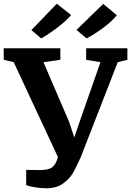

<svg xmlns="http://www.w3.org/2000/svg" viewBox="-25 -1003 706 1034"><path d="M225 11Q197 11 165 6Q133 1 116 -6V-88L188 -87Q236 -87 256 -102Q276 -117 287 -157L49 -668L-5 -681V-743H300V-681L209 -668L347 -347L375 -263L404 -348L516 -668L439 -681V-743H661V-681L609 -668L410 -157Q385 -101 367 -70Q349 -39 313.5 -14Q278 11 225 11ZM358 -922Q331 -890 283.5 -854Q236 -818 197 -796L144 -841L281 -983ZM604 -921Q578 -888 530 -852.5Q482 -817 441 -796L387 -842L531 -982Z"/></svg>

Font: Koeln Type Serif
Style: Bold
Weight: 700
Designer: Eben Sorkin
Foundry: Eben Sorkin
Version: Version 2.002